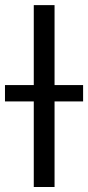

<svg xmlns="http://www.w3.org/2000/svg" viewBox="-58 -748 352 768"><path d="M160.2 -727.5V0H77.1V-727.5ZM-38.1 -342.3V-407.7H274.4V-342.3Z"/></svg>

Font: Inter
Style: Regular
Weight: 400
Designer: Rasmus Andersson
Foundry: rsms
Version: Version 4.000;git-8c9346024